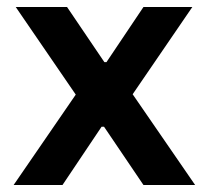

<svg xmlns="http://www.w3.org/2000/svg" viewBox="-20 -530 598 550"><path d="M19 0 197 -259 25 -510H172L279 -352H285L391 -510H531L360 -260L539 0H391L278 -167H271L159 0Z"/></svg>

Font: Saira Thin SemiBold
Style: Regular
Weight: 600
Version: Version 1.101